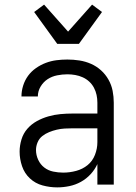

<svg xmlns="http://www.w3.org/2000/svg" viewBox="-20 -800 590 832"><path d="M228 12Q196 12 164.5 3.5Q133 -5 109.5 -27Q86 -49 75.5 -80Q65 -111 65 -143Q65 -169 73 -195.5Q81 -222 98.5 -242Q116 -262 139.5 -275Q163 -288 189 -295.5Q215 -303 241.5 -305.5Q268 -308 295 -308H402V-355Q402 -372 398.5 -388.5Q395 -405 387 -420Q379 -435 366.5 -446.5Q354 -458 338.5 -465Q323 -472 306 -475Q289 -478 272 -478Q250 -478 227.5 -473.5Q205 -469 186.5 -457Q168 -445 156 -425Q144 -405 144 -382H73Q73 -406 80.5 -429.5Q88 -453 102 -472Q116 -491 136 -505Q156 -519 178.5 -527.5Q201 -536 224.5 -539Q248 -542 272 -542Q298 -542 324 -538Q350 -534 374 -523.5Q398 -513 417.5 -495.5Q437 -478 450 -455Q463 -432 468 -406.5Q473 -381 473 -355V0H402V-89Q391 -65 372.5 -45Q354 -25 330.5 -12Q307 1 280.5 6.5Q254 12 228 12ZM254 -52Q282 -52 310 -59.5Q338 -67 359.5 -84.5Q381 -102 391.5 -129Q402 -156 402 -184V-244H295Q278 -244 260.5 -243Q243 -242 226 -238Q209 -234 193 -227.5Q177 -221 163.5 -210.5Q150 -200 143 -183.5Q136 -167 136 -150Q136 -128 145.5 -107.5Q155 -87 172 -74Q189 -61 210.5 -56.5Q232 -52 254 -52ZM228 -610 128 -748 171 -780 275 -663 379 -780 422 -748 322 -610Z"/></svg>

Font: Lode Term
Style: Regular
Weight: 400
Monospace: yes
Designer: Belleve Invis
Foundry: Belleve Invis
Version: Version 29.2.0